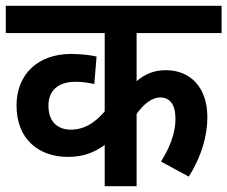

<svg xmlns="http://www.w3.org/2000/svg" viewBox="-20 -642 784 662"><path d="M744 -528V-622H0V-528H341V-258C310 -222 274 -195 224 -195C184 -195 147 -217 147 -278C147 -330 181 -360 240 -360C262 -360 287 -357 305 -352L313 -447C293 -452 257 -456 225 -456C112 -456 37 -387 37 -278C37 -160 116 -101 214 -101C268 -101 306 -117 341 -142V0H451V-249C475 -283 504 -306 532 -306C565 -306 585 -283 585 -232C585 -180 563 -129 535 -85L631 -33C675 -103 695 -174 695 -238C695 -341 636 -400 552 -400C513 -400 481 -388 451 -362V-528Z"/></svg>

Font: Noto Sans Devanagari UI SemiCondensed SemiBold
Style: Regular
Weight: 600
Width: 4
Designer: Jelle Bosma - Monotype Design Team
Foundry: Monotype Imaging Inc.
Version: Version 2.004